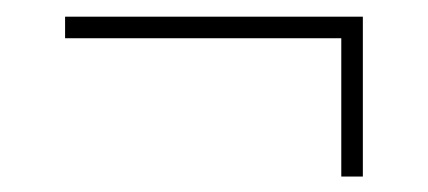

<svg xmlns="http://www.w3.org/2000/svg" viewBox="-20 -420 526 236"><path d="M399.5 -203V-373H60V-399.5H426V-203Z"/></svg>

Font: Bodoni Moda SC 9pt
Style: Bold
Weight: 700
Designer: Owen Earl
Foundry: indestructible type
Version: Version 2.005